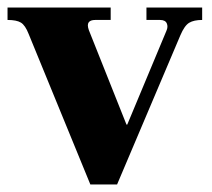

<svg xmlns="http://www.w3.org/2000/svg" viewBox="-27 -490 563 510"><path d="M213 0 49 -400Q40 -423 28.5 -430Q17 -437 -7 -437V-470H267V-437H226Q213 -437 208.5 -430.5Q204 -424 209 -410L309 -159H311L415 -408Q420 -419 416 -428Q412 -437 398 -437H362V-470H510V-437Q488 -437 475.5 -429.5Q463 -422 452 -396L284 0Z"/></svg>

Font: Frank Ruhl Libre Black
Style: Regular
Weight: 900
Designer: Yanek Iontef
Foundry: Fontef
Version: Version 6.004